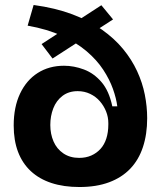

<svg xmlns="http://www.w3.org/2000/svg" viewBox="-20 -736 646 771"><path d="M299 15Q236 15 187 -1Q138 -17 104 -48.5Q70 -80 52.5 -126Q35 -172 35 -232Q35 -306 60.5 -360Q86 -414 131.5 -443Q177 -472 237 -472Q277 -472 317 -457Q357 -442 387.5 -406.5Q418 -371 431 -309H451Q447 -341 433.5 -379Q420 -417 394.5 -456Q369 -495 328 -530Q287 -565 228.5 -592Q170 -619 91 -633L115 -716Q203 -704 270.5 -678.5Q338 -653 388.5 -617.5Q439 -582 474 -539.5Q509 -497 530.5 -450.5Q552 -404 561.5 -356Q571 -308 571 -261Q571 -197 554 -145.5Q537 -94 503 -58.5Q469 -23 418 -4Q367 15 299 15ZM298 -102Q325 -102 346.5 -111.5Q368 -121 383.5 -138Q399 -155 407 -180Q415 -205 415 -236V-242Q415 -266 406 -288.5Q397 -311 381 -329.5Q365 -348 342 -359Q319 -370 292 -370Q256 -370 231 -351Q206 -332 194 -301Q182 -270 182 -234Q182 -198 195 -168Q208 -138 234.5 -120Q261 -102 298 -102ZM147 -559 387 -715 434 -658 191 -501Z"/></svg>

Font: Bricolage Grotesque 24pt
Style: Bold
Weight: 700
Designer: Mathieu Triay
Foundry: Atelier Triay
Version: Version 1.001;gftools[0.9.33.dev8+g029e19f]